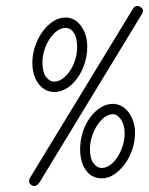

<svg xmlns="http://www.w3.org/2000/svg" viewBox="-20 -609 502 647"><path d="M429 -581Q434 -589 443 -589Q449 -589 455.5 -584Q462 -579 462 -572Q462 -567 459 -563L113 6Q104 18 96 18Q90 18 84 13.5Q78 9 78 2Q78 -3 80 -8ZM201 -550Q216 -550 229 -543Q242 -536 252 -523Q262 -510 268 -492Q274 -474 274 -451Q274 -422 265 -394.5Q256 -367 240.5 -345.5Q225 -324 205 -311.5Q185 -299 163 -299Q131 -299 110 -326.5Q89 -354 89 -398Q89 -425 98 -452Q107 -479 122 -500.5Q137 -522 157.5 -536Q178 -550 201 -550ZM205 -515H201Q185 -515 171.5 -504.5Q158 -494 147 -477.5Q136 -461 129.5 -440Q123 -419 123 -398Q123 -366 135 -350Q147 -334 163 -334Q177 -334 191 -344Q205 -354 216 -370.5Q227 -387 233.5 -408Q240 -429 240 -451Q240 -478 230.5 -495.5Q221 -513 206 -514ZM360 -259Q376 -259 389.5 -251.5Q403 -244 413 -231Q423 -218 429 -200Q435 -182 435 -161Q435 -132 425.5 -104.5Q416 -77 400.5 -56Q385 -35 365 -21.5Q345 -8 323 -8Q289 -8 269.5 -35.5Q250 -63 250 -107Q250 -136 259 -164Q268 -192 283.5 -213Q299 -234 319 -246.5Q339 -259 360 -259ZM360 -224Q345 -224 331.5 -213.5Q318 -203 307 -186Q296 -169 289.5 -148Q283 -127 283 -107Q283 -75 295 -59Q307 -43 323 -43Q337 -43 350.5 -52.5Q364 -62 375 -78.5Q386 -95 393 -116Q400 -137 400 -161Q400 -185 390 -202.5Q380 -220 365 -224Z"/></svg>

Font: Gruenewald VA
Style: Regular
Weight: 400
Designer: Peter Wiegel
Foundry: Peter Wiegel, nach dem Schriftentwurf von Dr. H. Gr¸newald
Version: Version 0.007